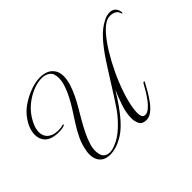

<svg xmlns="http://www.w3.org/2000/svg" viewBox="-136 -1042 1411 1411"><g transform="rotate(-45 569.5 -337.0)"><path d="M707 51Q665 51 651 24Q637 -3 637 -37Q637 -92 657 -151Q677 -210 702 -269Q670 -215 632.5 -162Q595 -109 554 -65.5Q513 -22 468 4Q433 24 400.5 33.5Q368 43 340 43Q303 43 277 28Q252 12 241.5 -13.5Q231 -39 231 -67Q231 -84 234 -100Q243 -156 266.5 -206Q290 -256 320.5 -303Q351 -350 381 -397Q397 -422 418 -461Q439 -500 454.5 -543Q470 -586 470 -623Q470 -673 443.5 -692.5Q417 -712 381 -712Q337 -712 291.5 -694Q246 -676 207 -647Q168 -618 142 -584Q116 -550 100 -513.5Q84 -477 84 -445Q84 -414 101.5 -390.5Q119 -367 158 -357Q167 -355 177 -354Q187 -353 196 -353Q226 -353 245 -360Q246 -361 248 -361Q251 -361 252 -357Q253 -353 249 -351Q229 -341 186 -341Q167 -341 149 -344Q97 -352 73 -382Q49 -412 49 -452Q49 -523 110 -598Q138 -632 182.5 -660.5Q227 -689 278 -707Q329 -725 375 -725Q410 -725 439 -713.5Q468 -702 487 -674Q505 -647 505 -608Q505 -571 491.5 -528.5Q478 -486 458.5 -446Q439 -406 420 -374Q397 -335 371.5 -291Q346 -247 324.5 -203.5Q303 -160 290.5 -120Q278 -80 280 -47Q283 -4 302 12.5Q321 29 347 29Q373 29 401.5 17.5Q430 6 455 -9Q494 -33 539 -79Q584 -125 617 -175Q667 -250 714.5 -326.5Q762 -403 812 -479Q856 -546 905.5 -601Q955 -656 1011 -684Q1026 -692 1042.5 -696.5Q1059 -701 1074 -701Q1096 -701 1113.5 -689Q1131 -677 1138 -647Q1139 -644 1139 -638Q1139 -631 1136 -629Q1133 -627 1131 -632Q1125 -659 1104 -670Q1083 -681 1060 -681Q1050 -681 1041.5 -679Q1033 -677 1025 -674Q988 -658 947.5 -612Q907 -566 867 -500.5Q827 -435 792 -360.5Q757 -286 732.5 -213Q708 -140 699 -79Q698 -72 696.5 -59.5Q695 -47 695 -33Q695 -14 701.5 2Q708 18 728 18Q749 18 772 -1.5Q795 -21 815.5 -49Q836 -77 853 -105Q870 -133 879 -151Q885 -163 893 -163Q900 -163 894 -152Q882 -130 863 -96.5Q844 -63 819.5 -29Q795 5 766.5 28Q738 51 707 51Z"/></g></svg>

Font: MonteCarlo
Style: Regular
Weight: 400
Designer: Robert E. Leuschke
Foundry: Robert E. Leuschke
Version: Version 1.010; ttfautohint (v1.8.3)